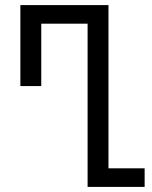

<svg xmlns="http://www.w3.org/2000/svg" viewBox="-20 -734 598 754"><path d="M324 0V-641H142V-396H60V-714H406V-73H548V0Z"/></svg>

Font: Noto Sans Georgian ExtraCondensed
Style: Regular
Weight: 400
Width: 2
Designer: Monotype Design Team, Akaki Razmadze
Foundry: Google LLC
Version: Version 2.005; ttfautohint (v1.8.4.7-5d5b)